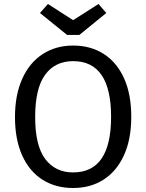

<svg xmlns="http://www.w3.org/2000/svg" viewBox="-20 -929 732 961"><path d="M637 -344Q637 -232 600.5 -152Q564 -72 498.5 -30Q433 12 346 12Q259 12 193.5 -29Q128 -70 91.5 -150Q55 -230 55 -343Q55 -454 91.5 -535Q128 -616 194 -658.5Q260 -701 346 -701Q433 -701 498.5 -659.5Q564 -618 600.5 -538Q637 -458 637 -344ZM156 -343Q156 -200 206.5 -133Q257 -66 346 -66Q536 -66 536 -344Q536 -623 346 -623Q256 -623 206 -555Q156 -487 156 -343ZM512 -864 377 -754H316L180 -864L220 -909L346 -828L473 -909Z"/></svg>

Font: Fira GO
Style: Regular
Weight: 400
Designer: Carrois Corporate
Foundry: Carrois Corporate GbR
Version: Version 0.300